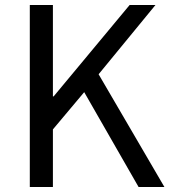

<svg xmlns="http://www.w3.org/2000/svg" viewBox="-20 -753 686 773"><path d="M100 0H193V-232L319 -382L538 0H642L377 -454L606 -733H502L196 -365H193V-733H100Z"/></svg>

Font: Noto Sans CJK TC Regular
Style: Regular
Weight: 400
Designer: Ryoko NISHIZUKA (kana & ideographs); Paul D. Hunt (Latin, Greek & Cyrillic); Wenlong ZHANG (bopomofo); Sandoll Communica
Foundry: Adobe Systems Incorporated
Version: Version 1.001;PS 1.001;hotconv 1.0.78;makeotf.lib2.5.61930